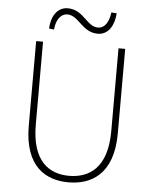

<svg xmlns="http://www.w3.org/2000/svg" viewBox="-61 -966 816 1029"><g transform="rotate(5 347.0 -451.5)"><path d="M346 13C464 13 587 -47 587 -272V-726H551V-280C551 -81 453 -22 346 -22C241 -22 145 -81 145 -280V-726H108V-272C108 -47 228 13 346 13ZM433 -794C491 -794 521 -848 525 -912L496 -914C490 -861 466 -827 432 -827C370 -827 348 -916 262 -916C204 -916 173 -862 171 -799L198 -796C202 -849 228 -883 262 -883C325 -883 348 -794 433 -794Z"/></g></svg>

Font: Genne Gothic ExtraLight
Style: Regular
Weight: 250
Designer: Ryoko NISHIZUKA (kana & ideographs); Paul D. Hunt (Latin, Greek & Cyrillic); Wenlong ZHANG (bopomofo); Sandoll Communica
Foundry: Adobe Systems Incorporated
Version: Version 1.004;PS 1.004;hotconv 16.6.51;makeotf.lib2.5.65220